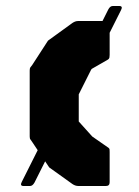

<svg xmlns="http://www.w3.org/2000/svg" viewBox="-20 -620 462 640"><path d="M58.5 0Q45.5 0 52.5 -13.5L341 -588.5Q347 -600 356 -600H377.5Q390.5 -600 383.5 -586.5L95 -11.5Q88.5 0 80 0ZM241.5 0Q231 0 221.5 -6.5L144 -62L87.5 -146.5Q83.5 -153 81.2 -155.5Q79 -158 79 -165.5V-384.5Q79 -392 80.8 -394.8Q82.5 -397.5 87.5 -403.5L140 -484.5L221.5 -543.5Q226 -546.5 230.5 -548.2Q235 -550 241.5 -550H333Q345.5 -550 345.5 -537.5V-437Q345.5 -433 344.8 -428.5Q344 -424 340 -421.5L286 -390.5L242.5 -336.5V-215L287.5 -165L340 -128.5Q345 -125.5 345.2 -121.2Q345.5 -117 345.5 -113V-12.5Q345.5 0 333 0Z"/></svg>

Font: Jaro 24pt
Style: Regular
Weight: 400
Designer: Agyei Archer, Celine Hurka, Mirko Velimirović
Version: Version 1.000